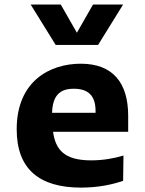

<svg xmlns="http://www.w3.org/2000/svg" viewBox="-20 -842 660 874"><path d="M249 -418C260.5 -428 279 -438 316 -438C379 -438 415 -409 415 -337V-328.5H217C218.5 -381 234 -405 249 -418ZM56 -253.5C56 -72.5 158.5 12 349 12C427 12 492 -2 540.5 -19L542 -134C503.5 -122 451 -112 395 -112C272 -112 233 -161 221.5 -242H563.5V-315C563.5 -463.5 495 -552 347.5 -552C208.5 -552 56 -474 56 -253.5ZM119.5 -821.5H256.5L330 -693L403.5 -821.5H540.5L426.5 -637.5H233.5Z"/></svg>

Font: Monaspace Argon ExtraBold
Style: Bold
Weight: 800
Designer: Riley Cran & the Lettermatic Team
Foundry: Lettermatic
Version: Version 1.000 (Monaspace Argon)